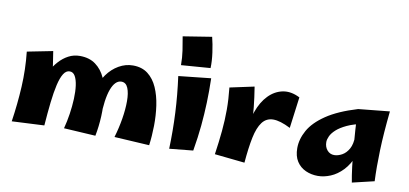

<svg xmlns="http://www.w3.org/2000/svg" viewBox="-70 -954 2551 1199"><g transform="rotate(10 1206.0 -354.5)"><path d="M579 8 378 -4Q390 -49 397.5 -98.5Q405 -148 407 -195Q409 -242 404 -279Q399 -316 386.5 -338Q374 -360 352 -360Q329 -360 313 -334.5Q297 -309 286 -261.5Q275 -214 267.5 -147.5Q260 -81 254 0L173 -182Q177 -219 189 -258.5Q201 -298 220.5 -335Q240 -372 266.5 -401.5Q293 -431 326 -448.5Q359 -466 398 -466Q458 -466 498 -436.5Q538 -407 560 -358Q582 -309 589.5 -247Q597 -185 594 -119Q591 -53 579 8ZM254 0 49 10Q66 -103 72 -213.5Q78 -324 66 -435L228 -467Q243 -379 250.5 -303Q258 -227 259 -154Q260 -81 254 0ZM920 8 698 -5Q716 -65 726 -126Q736 -187 736 -238.5Q736 -290 723 -321.5Q710 -353 681 -353Q661 -353 645 -337Q629 -321 617.5 -290Q606 -259 599.5 -212.5Q593 -166 592 -105L532 -277Q542 -331 572.5 -373.5Q603 -416 645.5 -440.5Q688 -465 735 -465Q792 -465 830 -435.5Q868 -406 890 -356Q912 -306 921 -244Q930 -182 929 -116.5Q928 -51 920 8Z M1029 -519Q1029 -567 1022.5 -610.5Q1016 -654 1008 -698L1190 -727Q1201 -684 1208.5 -630Q1216 -576 1214 -533ZM1197 -7 1047 8Q1051 -108 1045.5 -220Q1040 -332 1024 -449L1229 -471Q1231 -389 1228.5 -316Q1226 -243 1219 -169Q1212 -95 1197 -7Z M1525 12 1502 -156Q1506 -242 1529.5 -309Q1553 -376 1593 -417Q1633 -458 1684 -468Q1735 -478 1792 -449L1766 -251Q1699 -285 1655.5 -284.5Q1612 -284 1586 -249.5Q1560 -215 1546.5 -149.5Q1533 -84 1525 12ZM1525 12 1334 -8Q1346 -90 1352.5 -159Q1359 -228 1359 -294.5Q1359 -361 1351 -434L1505 -467Q1516 -399 1522 -340.5Q1528 -282 1530 -226.5Q1532 -171 1530.5 -113Q1529 -55 1525 12Z M1990 14Q1948 14 1912.5 -2Q1877 -18 1855.5 -51Q1834 -84 1834 -135Q1834 -192 1865.5 -248.5Q1897 -305 1970 -354.5Q2043 -404 2166 -441L2219 -356Q2155 -344 2113.5 -324.5Q2072 -305 2048.5 -283.5Q2025 -262 2015.5 -241Q2006 -220 2006 -204Q2006 -173 2023.5 -152.5Q2041 -132 2068 -132Q2092 -132 2117.5 -146Q2143 -160 2160 -190.5Q2177 -221 2177 -272L2235 -304Q2230 -215 2206 -154.5Q2182 -94 2146.5 -57Q2111 -20 2070 -3Q2029 14 1990 14ZM2207 18Q2199 -23 2192 -79.5Q2185 -136 2180 -196Q2175 -256 2171.5 -309Q2168 -362 2166.5 -398Q2165 -434 2166 -441L2364 -461Q2349 -318 2345.5 -210.5Q2342 -103 2346 -15Z"/></g></svg>

Font: Marhey Light SemiBold
Style: Regular
Weight: 600
Version: Version 1.000